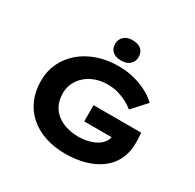

<svg xmlns="http://www.w3.org/2000/svg" viewBox="-194 -1133 1373 1354"><g transform="rotate(30 492.0 -456.0)"><path d="M497.7 10Q410.3 10 336.2 -14.2Q262.2 -38.4 208.1 -84.9Q154 -131.4 124.2 -199Q94.4 -266.6 94.4 -352.9Q94.4 -430.7 125.7 -496.6Q157 -562.5 213.8 -611.3Q270.7 -660 348.1 -687Q425.6 -714 517.5 -714Q589.5 -714 650.4 -697.5Q711.4 -681 758.7 -654.9Q806.1 -628.8 836 -598.5L732.7 -485.3Q704.4 -508.6 671.3 -525.5Q638.2 -542.4 599.5 -553Q560.9 -563.7 515.8 -563.7Q464.1 -563.7 419.5 -547.8Q374.9 -532 342.1 -503.7Q309.2 -475.5 290.5 -436.9Q271.7 -398.3 271.7 -352.9Q271.7 -298.8 291.2 -258.5Q310.7 -218.3 344.8 -192.6Q378.9 -166.9 423.1 -153.6Q467.2 -140.4 515.6 -140.4Q560.6 -140.4 599.6 -150.1Q638.5 -159.9 666.9 -177.7Q695.3 -195.4 711.1 -219.9Q726.8 -244.4 726 -272.4L726.6 -293.6L749 -255H501.7V-386.9H889.2Q890.6 -372.9 891.6 -355Q892.6 -337.2 892.9 -322.1Q893.2 -307 893.2 -302Q893.2 -226.6 864.6 -168.9Q836.1 -111.1 783.4 -71.4Q730.6 -31.6 658 -10.8Q585.3 10 497.7 10ZM512.2 -756.1Q466.3 -756.1 441.5 -778.1Q416.8 -800.2 416.8 -838.9Q416.8 -873.7 441.8 -897.7Q466.9 -921.7 512.2 -921.7Q558.1 -921.7 582.8 -899.7Q607.6 -877.7 607.6 -838.9Q607.6 -804.2 582.6 -780.1Q557.5 -756.1 512.2 -756.1Z"/></g></svg>

Font: Lexend Mega
Style: Regular
Weight: 400
Designer: Bonnie Shaver-Troup, Thomas Jockin
Foundry: Lexend
Version: Version 1.007